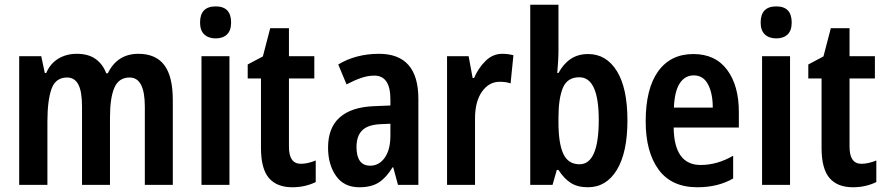

<svg xmlns="http://www.w3.org/2000/svg" viewBox="-20 -780 3736 810"><path d="M564 -553Q637 -553 673 -505.5Q709 -458 709 -358V0H591V-330Q591 -453 527 -453Q481 -453 462.5 -410Q444 -367 444 -284V0H326V-331Q326 -394 310.5 -423.5Q295 -453 263 -453Q214 -453 197 -404Q180 -355 180 -267V0H61V-543H154L169 -472H175Q192 -512 226 -532.5Q260 -553 304 -553Q353 -553 383.5 -531Q414 -509 428 -471H435Q475 -553 564 -553Z M890 -753Q955 -753 955 -685Q955 -651 937.5 -634.5Q920 -618 890 -618Q860 -618 842 -634.5Q824 -651 824 -685Q824 -753 890 -753ZM948 -543V0H830V-543Z M1249 -89Q1278 -89 1312 -103V-12Q1292 -2 1267 4Q1242 10 1213 10Q1148 10 1114.5 -29Q1081 -68 1081 -156V-449H1025V-508L1089 -542L1120 -661H1199V-543H1306V-449H1199V-161Q1199 -89 1249 -89Z M1579 -553Q1745 -553 1745 -363V0H1659L1639 -74H1636Q1610 -31 1578.5 -10.5Q1547 10 1496 10Q1431 10 1397.5 -38Q1364 -86 1364 -157Q1364 -241 1413 -284.5Q1462 -328 1556 -332L1627 -335V-361Q1627 -461 1559 -461Q1532 -461 1503 -451Q1474 -441 1442 -424L1407 -508Q1443 -530 1486.5 -541.5Q1530 -553 1579 -553ZM1627 -258 1582 -256Q1530 -253 1507 -229Q1484 -205 1484 -160Q1484 -81 1542 -81Q1579 -81 1603 -114.5Q1627 -148 1627 -208Z M2099 -553Q2123 -553 2146 -547L2134 -428Q2116 -435 2088 -435Q2043 -435 2013.5 -393.5Q1984 -352 1984 -280V0H1866V-543H1957L1974 -451H1980Q1998 -493 2028.5 -523Q2059 -553 2099 -553Z M2336 -760V-566Q2336 -545 2334.5 -521Q2333 -497 2331 -472H2336Q2357 -511 2388 -531.5Q2419 -552 2461 -552Q2538 -552 2582.5 -480Q2627 -408 2627 -272Q2627 -137 2582.5 -63.5Q2538 10 2460 10Q2417 10 2388.5 -8Q2360 -26 2336 -63H2329L2311 0H2217V-760ZM2424 -454Q2373 -454 2354.5 -409Q2336 -364 2336 -284V-264Q2336 -175 2356.5 -131Q2377 -87 2425 -87Q2506 -87 2506 -274Q2506 -454 2424 -454Z M2905 -552Q2998 -552 3047.5 -485.5Q3097 -419 3097 -308V-242H2822Q2824 -84 2936 -84Q3006 -84 3073 -123V-27Q3009 10 2922 10Q2813 10 2758.5 -64.5Q2704 -139 2704 -268Q2704 -406 2756.5 -479Q2809 -552 2905 -552ZM2907 -462Q2870 -462 2848 -429Q2826 -396 2823 -326H2987Q2987 -386 2967 -424Q2947 -462 2907 -462Z M3255 -753Q3320 -753 3320 -685Q3320 -651 3302.5 -634.5Q3285 -618 3255 -618Q3225 -618 3207 -634.5Q3189 -651 3189 -685Q3189 -753 3255 -753ZM3313 -543V0H3195V-543Z M3614 -89Q3643 -89 3677 -103V-12Q3657 -2 3632 4Q3607 10 3578 10Q3513 10 3479.5 -29Q3446 -68 3446 -156V-449H3390V-508L3454 -542L3485 -661H3564V-543H3671V-449H3564V-161Q3564 -89 3614 -89Z"/></svg>

Font: Avrile Sans Condensed SemiBold
Style: Regular
Weight: 600
Width: 3
Designer: Monotype Design Team
Foundry: Monotype Imaging Inc.
Version: Version 2.001;September 10, 2019;FontCreator 11.5.0.2425 64-